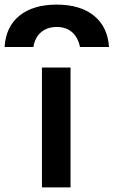

<svg xmlns="http://www.w3.org/2000/svg" viewBox="-101 -813 493 833"><path d="M145 -793Q247 -793 306.5 -745Q366 -697 372 -609H246Q238 -650 212 -673Q186 -696 145 -696Q104 -696 77 -673Q50 -650 44 -609H-81Q-76 -697 -16.5 -745Q43 -793 145 -793ZM81 0V-520H205V0Z"/></svg>

Font: M PLUS 1 SemiBold
Style: Regular
Weight: 600
Designer: Coji Morishita
Foundry: UNDERFOREST DESIGN
Version: Version 1.001